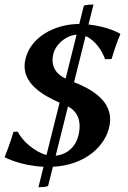

<svg xmlns="http://www.w3.org/2000/svg" viewBox="-22 -714 556 833"><path d="M262.6 -372.8C234.4 -386.8 206.1 -409.3 206.1 -453.3C206.1 -459.7 206.7 -466.6 208 -474C215.9 -518.7 262 -559.8 310.3 -563.7ZM273 -252.3C308 -233.5 323.4 -203.7 323.4 -166.3C323.4 -157.3 322.5 -147.9 320.8 -138C310.1 -77.3 269.5 -43.7 219.6 -38.7ZM207.5 9.5C346.9 2.7 437.5 -80 453.6 -171C455.1 -179.6 455.8 -187.9 455.8 -195.8C455.8 -284.4 366.1 -331.2 299.3 -357.5L349.3 -557.5C390.2 -540.6 421.2 -494 434 -457L462.2 -458C472 -491 487.1 -537 500.1 -565L498.6 -568C498.6 -568 447.5 -598.9 361.9 -607.7L383.7 -694.5C370.9 -694.5 351.6 -693 341.8 -689.5L321.9 -610C213 -610 104.4 -550.1 86.6 -449C85.3 -441.4 84.6 -434.1 84.6 -427C84.6 -346.8 166.7 -299.5 236.5 -268.5L179.7 -41.6C129.1 -54.7 75.3 -101.4 54.7 -143L36.5 -142C26.7 -109 10.2 -61 -1.7 -33L-0.1 -31C-0.1 -31 66 4.8 166.9 9.5L144.7 98.3C154.7 98.3 178.5 97.4 186.5 93.2Z"/></svg>

Font: Linux Biolinum O 
Style: Bold Italic
Weight: 700
Designer: Philipp H. Poll
Foundry: Philipp H. Poll
Version: Version 1.3.2